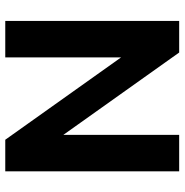

<svg xmlns="http://www.w3.org/2000/svg" viewBox="-6 -678 684 711"><g transform="rotate(90 335.5 -322.0)"><path d="M57 0V-644H174L479 -215V-644H614V0H497L192 -429V0Z"/></g></svg>

Font: Kanit Medium
Style: Regular
Weight: 500
Designer: Katatrad Team
Foundry: CadsonDemak
Version: Version 2.000; ttfautohint (v1.8.3)